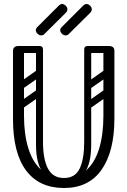

<svg xmlns="http://www.w3.org/2000/svg" viewBox="-20 -930 637 960"><path d="M300 10Q176 10 110.5 -77.5Q45 -165 45 -334V-674Q45 -700 72 -700Q100 -700 100 -676V-351Q100 -259 121.5 -189Q143 -119 187.5 -79.5Q232 -40 300 -40Q368 -40 411.5 -79Q455 -118 476 -188Q497 -258 497 -350V-674Q497 -700 524 -700Q552 -700 552 -676V-337Q552 -173 488 -81.5Q424 10 300 10ZM300 -40Q356 -40 378.5 -87.5Q401 -135 401 -220V-315H436V-207Q436 -110 402 -65.5Q368 -21 289 -21ZM300 -40 311 -21Q232 -21 196 -65.5Q160 -110 160 -207V-315H195V-220Q195 -135 219.5 -87.5Q244 -40 300 -40ZM56 -682Q56 -700 74 -700H177Q195 -700 195 -682Q195 -665 176 -665H73Q56 -665 56 -682ZM177 -554Q160 -554 160 -571V-681Q160 -698 177 -698Q195 -698 195 -682V-572Q195 -554 177 -554ZM542 -682Q542 -665 525 -665H420Q401 -665 401 -682Q401 -700 419 -700H524Q542 -700 542 -682ZM419 -554Q401 -554 401 -572V-682Q401 -698 419 -698Q436 -698 436 -681V-571Q436 -554 419 -554ZM189 -478Q194 -471 192.5 -464Q191 -457 186 -453L92 -387Q79 -378 69 -391Q58 -407 72 -416L166 -482Q179 -491 189 -478ZM189 -576Q194 -569 192.5 -562Q191 -555 186 -551L92 -485Q79 -476 69 -489Q58 -505 72 -514L166 -580Q179 -589 189 -576ZM82 -280Q64 -280 64 -298V-630Q64 -646 82 -646Q99 -646 99 -629V-297Q99 -280 82 -280ZM178 -280Q160 -280 160 -298V-630Q160 -646 178 -646Q195 -646 195 -629V-297Q195 -280 178 -280ZM526 -478Q531 -471 529.5 -464Q528 -457 523 -453L429 -387Q416 -378 406 -391Q395 -407 409 -416L503 -482Q516 -491 526 -478ZM526 -576Q531 -569 529.5 -562Q528 -555 523 -551L429 -485Q416 -476 406 -489Q395 -505 409 -514L503 -580Q516 -589 526 -576ZM419 -280Q401 -280 401 -298V-630Q401 -646 419 -646Q436 -646 436 -629V-297Q436 -280 419 -280ZM515 -280Q497 -280 497 -298V-630Q497 -646 515 -646Q532 -646 532 -629V-297Q532 -280 515 -280ZM201 -759Q195 -753 186 -753Q176 -753 168 -761Q159 -770 159 -779Q159 -787 166 -794L273 -901Q282 -910 291 -910Q300 -910 309 -901Q317 -893 317 -883Q317 -874 308 -865ZM323 -759Q317 -753 308 -753Q298 -753 290 -761Q281 -770 281 -779Q281 -787 288 -794L395 -901Q404 -910 413 -910Q422 -910 431 -901Q439 -893 439 -883Q439 -874 430 -865Z"/></svg>

Font: Agu Display
Style: Regular
Weight: 400
Designer: Oluwaseun Badejo
Version: Version 1.103